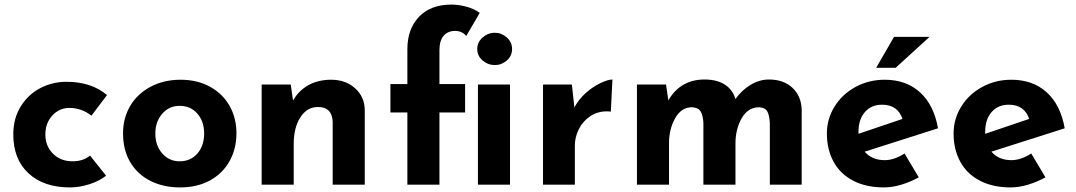

<svg xmlns="http://www.w3.org/2000/svg" viewBox="-20 -806 4697 838"><path d="M285 12Q171 12 104.5 -49.5Q38 -111 38 -219Q38 -289 70.5 -341.5Q103 -394 156 -421.5Q209 -449 270 -449Q379 -449 447 -391L379 -301Q336 -335 283 -335Q239 -335 208.5 -302Q178 -269 178 -219Q178 -169 211 -135.5Q244 -102 297 -102Q343 -102 373 -127L443 -39Q414 -16 370.5 -2Q327 12 285 12Z M768 -458Q841 -458 896.5 -427.5Q952 -397 982 -344Q1012 -291 1012 -224Q1012 -157 982 -103Q952 -49 896.5 -18.5Q841 12 766 12Q693 12 636.5 -16.5Q580 -45 548.5 -98Q517 -151 517 -224Q517 -291 548.5 -344Q580 -397 637.5 -427.5Q695 -458 768 -458ZM764 -102Q812 -102 841.5 -136Q871 -170 871 -223Q871 -276 841.5 -310Q812 -344 764 -344Q718 -344 688 -309.5Q658 -275 658 -223Q658 -171 688 -136.5Q718 -102 764 -102Z M1572 -327V0H1432V-275Q1429 -339 1368 -339Q1320 -339 1291 -294Q1262 -249 1262 -178V0H1122V-437H1249L1259 -367Q1283 -410 1325.5 -434Q1368 -458 1426 -458Q1488 -458 1529.5 -421Q1571 -384 1572 -327Z M1758 -315H1684V-439H1758V-591Q1758 -679 1808.5 -732.5Q1859 -786 1951 -786Q1981 -786 2015 -777Q2049 -768 2074 -750L2015 -649Q1997 -671 1966 -671Q1935 -671 1916.5 -650Q1898 -629 1898 -587V-439H2010V-315H1898V0H1758ZM2140 -663Q2169 -663 2192 -642.5Q2215 -622 2215 -592Q2215 -562 2192 -542Q2169 -522 2140 -522Q2110 -522 2086.5 -542Q2063 -562 2063 -592Q2063 -622 2086.5 -642.5Q2110 -663 2140 -663ZM2206 -437V0H2066V-437Z M2653 -459 2646 -319Q2640 -320 2629 -320Q2587 -320 2555 -298Q2523 -276 2506 -241.5Q2489 -207 2489 -171V0H2350V-437H2476L2487 -337Q2505 -372 2536.5 -400Q2568 -428 2601 -443.5Q2634 -459 2653 -459Z M3479 -328V0H3340V-270Q3338 -303 3329 -319.5Q3320 -336 3294 -338Q3245 -338 3217.5 -290.5Q3190 -243 3190 -179V0H3050V-270Q3048 -303 3038 -319.5Q3028 -336 3001 -338Q2954 -338 2927 -290.5Q2900 -243 2900 -181V0H2760V-437H2887L2897 -368Q2950 -459 3055 -459Q3108 -459 3142.5 -437.5Q3177 -416 3190 -374Q3218 -413 3256.5 -436Q3295 -459 3336 -459Q3400 -459 3438.5 -423Q3477 -387 3479 -328Z M3928 -136 3990 -32Q3954 -12 3914 0Q3874 12 3838 12Q3760 12 3703.5 -17.5Q3647 -47 3618 -100.5Q3589 -154 3589 -223Q3589 -287 3622.5 -341Q3656 -395 3714 -426.5Q3772 -458 3841 -458Q3935 -458 3995.5 -403Q4056 -348 4074 -246L3754 -144Q3786 -107 3841 -107Q3883 -107 3928 -136ZM3727 -231V-222L3919 -287Q3898 -349 3830 -349Q3783 -349 3755 -317Q3727 -285 3727 -231ZM3889 -510H3804L3882 -645H4037Z M4481 -136 4543 -32Q4507 -12 4467 0Q4427 12 4391 12Q4313 12 4256.5 -17.5Q4200 -47 4171 -100.5Q4142 -154 4142 -223Q4142 -287 4175.5 -341Q4209 -395 4267 -426.5Q4325 -458 4394 -458Q4488 -458 4548.5 -403Q4609 -348 4627 -246L4307 -144Q4339 -107 4394 -107Q4436 -107 4481 -136ZM4280 -231V-222L4472 -287Q4451 -349 4383 -349Q4336 -349 4308 -317Q4280 -285 4280 -231Z"/></svg>

Font: Josefin Sans
Style: Bold
Weight: 700
Designer: Santiago Orozco
Foundry: Typemade
Version: Version 2.000